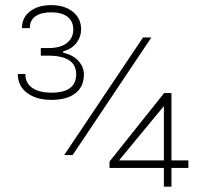

<svg xmlns="http://www.w3.org/2000/svg" viewBox="-20 -697 797 742"><path d="M613.3 -47.9H403.3V-72.8L614.3 -337.4H642.6V-77.1H708V-47.9H642.6V24.4H613.3ZM613.3 -77.1V-287.1L439.9 -77.1ZM178.2 -677.2Q229.5 -677.2 261.5 -651.6Q293.5 -626 293.5 -583Q293.5 -555.7 276.1 -532Q258.8 -508.3 224.1 -498.5V-493.2Q263.2 -484.4 283.7 -460.9Q304.2 -437.5 304.2 -409.2Q304.2 -361.8 271.2 -336.4Q238.3 -311 178.7 -311Q120.6 -311 84.7 -337.9Q48.8 -364.7 48.8 -411.1H78.1Q78.1 -375.5 105 -357.2Q131.8 -338.9 178.7 -338.9Q274.4 -338.9 274.4 -409.7Q274.4 -481.9 167 -481.9H137.7V-511.2H167Q212.4 -511.2 237.8 -530.3Q263.2 -549.3 263.2 -583Q263.2 -615.2 240.7 -632.3Q218.3 -649.4 178.2 -649.4Q138.7 -649.4 116.9 -634Q95.2 -618.7 95.2 -588.4H64.9Q64.9 -629.4 96.2 -653.3Q127.4 -677.2 178.2 -677.2ZM260.7 -97.7H228L532.7 -552.2H564.9Z"/></svg>

Font: Estedad-FD Thin
Style: Regular
Weight: 100
Designer: Amin Abedi
Version: Version 7.3